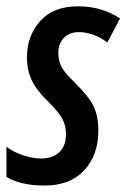

<svg xmlns="http://www.w3.org/2000/svg" viewBox="-29 -570 395 600"><path d="M110.4 9.8Q70.3 9.8 40.5 2.4Q10.7 -4.9 -8.8 -17.1V-111.3Q12.2 -95.2 42.5 -85Q72.8 -74.7 99.1 -74.7Q135.3 -74.7 156.2 -94.2Q177.2 -113.8 177.2 -151.4Q177.2 -176.3 166.5 -197.3Q155.8 -218.3 122.6 -251.5Q86.9 -285.2 71 -317.6Q55.2 -350.1 55.2 -391.1Q55.2 -457.5 96.4 -503.9Q137.7 -550.3 214.4 -550.3Q254.4 -550.3 288.3 -539.6Q322.3 -528.8 346.2 -512.2L306.2 -437Q286.1 -453.1 262.5 -461.4Q238.8 -469.7 218.3 -469.7Q188.5 -469.7 170.9 -451.9Q153.3 -434.1 153.3 -404.8Q153.3 -380.4 163.1 -361.3Q172.9 -342.3 203.6 -313Q229 -287.6 245.6 -266.4Q262.2 -245.1 270.3 -220.7Q278.3 -196.3 278.3 -161.1Q278.3 -85.9 234.4 -38.1Q190.4 9.8 110.4 9.8Z"/></svg>

Font: Open Sans Condensed SemiBold
Style: Italic
Weight: 600
Width: 3
Italic angle: -12°
Designer: Monotype Design Team
Foundry: Monotype Imaging Inc.
Version: Version 3.000; ttfautohint (v1.8.4)